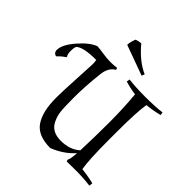

<svg xmlns="http://www.w3.org/2000/svg" viewBox="-342 -1049 1237 1237"><g transform="rotate(45 276.5 -431.0)"><path d="M392 -731 186 -806Q185 -816 190.5 -837.5Q196 -859 201 -868Q221 -875 243 -877Q318 -787 400 -751ZM197 -549Q183 -423 183 -325Q183 -227 188 -192.5Q193 -158 208 -128Q237 -66 320 -66Q403 -66 453 -112Q458 -242 458 -372Q458 -502 447 -616Q396 -623 351 -637L355 -659Q416 -651 503.5 -651Q591 -651 655 -659L658 -638Q601 -624 548 -619Q535 -545 535 -355V-296Q535 -109 548 -35Q601 -30 658 -16L655 8Q591 0 525 0Q459 0 441 1L438 -13Q447 -24 451 -84Q393 -19 305 15Q192 15 147.5 -50.5Q103 -116 103 -241Q103 -298 110 -422Q117 -546 117 -561Q117 -576 114 -596Q-4 -596 -37 -564Q-44 -550 -44 -520Q-44 -490 -34 -479L-35 -472Q-60 -457 -85 -430Q-97 -431 -104.5 -440Q-112 -449 -112 -461Q-112 -510 -53 -578Q6 -646 57 -664Q80 -663 117.5 -657Q155 -651 186 -651Q217 -651 245 -655L249 -641Q204 -616 197 -549Z"/></g></svg>

Font: Almendra SC
Style: Regular
Weight: 400
Designer: Ana Sanfelippo
Foundry: Ana Sanfelippo
Version: Version 1.003